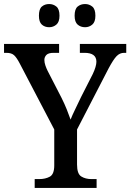

<svg xmlns="http://www.w3.org/2000/svg" viewBox="-23 -932 646 952"><path d="M149 0V-44H171Q202 -44 224 -56Q246 -68 246 -112V-290L75 -617Q60 -646 47 -658Q34 -670 9 -670H-3V-714H270V-670H243Q217 -670 207 -659.5Q197 -649 197 -635Q197 -622 202 -607.5Q207 -593 213 -581L282 -447Q297 -417 308 -389.5Q319 -362 327 -339Q335 -360 349.5 -389.5Q364 -419 379 -451L437 -565Q446 -584 450.5 -599.5Q455 -615 455 -626Q455 -670 396 -670H373V-714H603V-670H592Q571 -670 555 -653.5Q539 -637 515 -592L359 -290V-116Q359 -70 380 -57Q401 -44 431 -44H456V0ZM399 -797Q377 -797 362 -810Q347 -823 347 -854Q347 -887 362 -899.5Q377 -912 399 -912Q419 -912 434.5 -899.5Q450 -887 450 -854Q450 -823 434.5 -810Q419 -797 399 -797ZM221 -797Q199 -797 184.5 -810Q170 -823 170 -854Q170 -887 184.5 -899.5Q199 -912 221 -912Q241 -912 256.5 -899.5Q272 -887 272 -854Q272 -823 256.5 -810Q241 -797 221 -797Z"/></svg>

Font: Noto Serif Khmer SemiCondensed Medium
Style: Regular
Weight: 500
Width: 4
Designer: Danh Hong and the Monotype Design Team
Foundry: Monotype Imaging Inc.
Version: Version 2.004; ttfautohint (v1.8.4.7-5d5b)